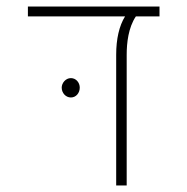

<svg xmlns="http://www.w3.org/2000/svg" viewBox="-20 -565 571 585"><path d="M334 0H366V-398C366 -434 371 -481 394 -515H466V-545H65V-515H361C343 -486 334 -446 334 -398V0ZM196 -327C180 -327 168 -312 168 -298C168 -282 180 -268 196 -268C212 -268 223 -282 223 -298C223 -313 212 -327 196 -327Z"/></svg>

Font: Assistant ExtraLight
Style: Regular
Weight: 275
Designer: Hebrew By Ben Nathan, Latin by Paul Hunt
Version: Version 2.001;PS 002.001;hotconv 1.0.88;makeotf.lib2.5.64775